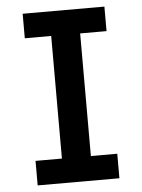

<svg xmlns="http://www.w3.org/2000/svg" viewBox="-53 -777 605 819"><g transform="rotate(-5 250.0 -367.5)"><path d="M75 0V-105H188V-630H75V-735H425V-630H312V-105H425V0Z"/></g></svg>

Font: Iosevka Curly Extrabold
Style: Regular
Weight: 800
Monospace: yes
Designer: Belleve Invis
Foundry: Belleve Invis
Version: Version 22.1.2; ttfautohint (v1.8.4)